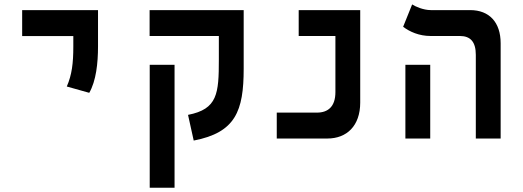

<svg xmlns="http://www.w3.org/2000/svg" viewBox="-20 -632 2384 876"><path d="M387.2 -208.5C418.5 -262.7 427.2 -344.2 427.2 -419.9V-585.9H81.1V-467.3H314.5V-419.9C314.5 -344.2 308.1 -290.5 284.7 -237.3Z M1091.8 -585.9H662.6V-467.8H978.5V-360.8C978.5 -204.6 972.7 -134.3 837.9 -107.9L863.8 9.3C1054.7 -27.3 1091.8 -125.5 1091.8 -318.4ZM776.4 224.6V-336.4H663.1V224.6Z M1242.7 0H1473.6C1562 0 1623.5 -57.6 1623.5 -164.1V-585.9H1342.8V-467.8H1510.3V-211.9C1510.3 -145.5 1476.6 -118.2 1425.8 -118.2H1242.7Z M2150.9 0H2264.2V-434.6C2264.2 -530.3 2212.4 -585.9 2125 -585.9H1945.8C1911.6 -585.9 1875 -602.1 1860.4 -611.8L1819.3 -509.8C1849.1 -487.3 1892.1 -467.8 1944.3 -467.8H2078.1C2127 -467.8 2150.9 -440.4 2150.9 -381.8ZM1829.6 0H1942.9V-336.4H1829.6Z"/></svg>

Font: Cascadia Code NF SemiBold
Style: Regular
Weight: 600
Monospace: yes
Designer: Aaron Bell
Foundry: Saja Typeworks
Version: Version 2404.023